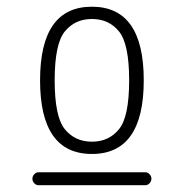

<svg xmlns="http://www.w3.org/2000/svg" viewBox="-20 -756 540 564"><path d="M329.6 -376.5Q359.4 -413.1 359.4 -520Q359.4 -627 329.6 -663.6Q299.8 -700.2 250 -700.2Q200.2 -700.2 170.4 -663.6Q140.6 -627 140.6 -520Q140.6 -413.1 170.4 -376.5Q200.2 -339.8 250 -339.8Q299.8 -339.8 329.6 -376.5ZM250 -303.7Q97.7 -303.7 97.7 -520Q97.7 -736.3 250 -736.3Q402.3 -736.3 402.3 -520Q402.3 -303.7 250 -303.7ZM93.8 -211.9Q85.9 -211.9 80.6 -217.8Q75.2 -223.6 75.2 -231Q75.2 -238.3 80.6 -244.1Q85.9 -250 93.8 -250H406.2Q414.1 -250 419.4 -244.1Q424.8 -238.3 424.8 -231Q424.8 -223.6 419.4 -217.8Q414.1 -211.9 406.2 -211.9Z"/></svg>

Font: Rounded Mgen+ 2m light
Style: Regular
Weight: 200
Designer: [Source Han Sans]
Ryoko NISHIZUKA  (kana & ideographs); Paul D. Hunt (Latin, Greek & Cyrillic); Wenlong ZHANG  (bopomofo
Version: Version 1.059.20150602